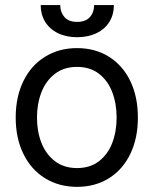

<svg xmlns="http://www.w3.org/2000/svg" viewBox="-20 -727 607 758"><path d="M42 -262.7Q42 -344.7 72.3 -406.7Q102.5 -468.8 157.7 -502.9Q212.9 -537.1 284.2 -537.1Q355.5 -537.1 410.2 -502.9Q464.8 -468.8 494.6 -406.7Q524.4 -344.7 524.4 -262.7Q524.4 -181.6 494.6 -119.6Q464.8 -57.6 410.2 -23.4Q355.5 10.7 284.2 10.7Q212.9 10.7 157.7 -23.4Q102.5 -57.6 72.3 -119.6Q42 -181.6 42 -262.7ZM440.4 -262.7Q440.4 -317.4 423.3 -362.8Q406.2 -408.2 371.1 -435.5Q335.9 -462.9 284.2 -462.9Q232.4 -462.9 196.8 -435.5Q161.1 -408.2 143.6 -362.8Q126 -317.4 126 -262.7Q126 -208 143.6 -163.1Q161.1 -118.2 196.8 -90.8Q232.4 -63.5 284.2 -63.5Q335.9 -63.5 371.1 -90.8Q406.2 -118.2 423.3 -163.1Q440.4 -208 440.4 -262.7ZM284.2 -580.1Q241.2 -580.1 208.5 -596.2Q175.8 -612.3 158.2 -641.1Q140.6 -669.9 140.6 -707H217.8Q217.8 -678.7 234.4 -659.7Q251 -640.6 284.2 -640.6Q318.4 -640.6 335 -659.7Q351.6 -678.7 351.6 -707H429.7Q429.7 -669.9 412.1 -641.1Q394.5 -612.3 361.3 -596.2Q328.1 -580.1 284.2 -580.1Z"/></svg>

Font: Pretendard Std Variable
Style: Regular
Weight: 400
Designer: Base glyphs from Inter by Rasmus Andersson; Hangeul glyphs from Noto Sans CJK(Source Han Sans) by Jang Soo-young and Kan
Foundry: Kil Hyung-jin
Version: Version 1.309;Glyphs 3.2 (3225)